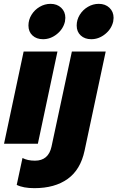

<svg xmlns="http://www.w3.org/2000/svg" viewBox="-20 -748 611 999"><path d="M128 -615Q128 -645 144 -671Q160 -697 186.5 -712.5Q213 -728 243 -728Q277 -728 298.5 -707.5Q320 -687 320 -655Q320 -650 318 -636Q309 -597 276 -570.5Q243 -544 204 -544Q170 -544 149 -563.5Q128 -583 128 -615ZM379 -615Q379 -645 395 -671Q411 -697 437.5 -712.5Q464 -728 494 -728Q528 -728 549.5 -707.5Q571 -687 571 -655Q571 -650 569 -636Q560 -597 527 -570.5Q494 -544 455 -544Q421 -544 400 -563.5Q379 -583 379 -615ZM103 -480H279L177 0H1ZM67 214 97 74Q123 88 162 88Q232 88 248 15L354 -480H530L420 36Q399 135 332 183Q265 231 159 231Q101 231 67 214Z"/></svg>

Font: Prompt
Style: Bold Italic
Weight: 700
Italic angle: -12°
Designer: Katatrad Team
Foundry: CadsonDemak
Version: Version 1.001